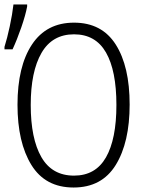

<svg xmlns="http://www.w3.org/2000/svg" viewBox="-28 -826 648 856"><path d="M50 -359Q50 -530 114.5 -627.5Q179 -725 302 -725Q426 -725 488 -627.5Q550 -530 550 -360Q550 -191 488 -90.5Q426 10 300 10Q174 10 112 -90.5Q50 -191 50 -359ZM491 -358Q491 -511 444.5 -592Q398 -673 302 -673Q205 -673 157 -590Q109 -507 109 -358Q109 -208 156.5 -125.5Q204 -43 302 -43Q398 -43 444.5 -124.5Q491 -206 491 -358ZM-8 -617Q4 -655 15.5 -708.5Q27 -762 32 -806H93V-797Q86 -759 67 -704Q48 -649 28 -606H-8Z"/></svg>

Font: Noto Sans Mono UI Light
Style: Regular
Weight: 300
Monospace: yes
Designer: Monotype Design team
Foundry: Monotype Imaging Inc.
Version: Version 1.000